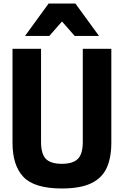

<svg xmlns="http://www.w3.org/2000/svg" viewBox="-20 -1057 703 1090"><path d="M508 -853ZM542 -853H404L332 -935L260 -853H122L256 -1037H408ZM331 13Q176 13 113.5 -52Q51 -117 51 -247V-780H213V-252Q213 -183 240.5 -155Q268 -127 331 -127Q394 -127 422 -155Q450 -183 450 -252V-780H612V-247Q612 -160 585 -102.5Q558 -45 496.5 -16Q435 13 331 13Z"/></svg>

Font: Tanohe Sans
Style: Bold
Weight: 700
Designer: Village Type and Design LLC & Cristiano Sobral
Foundry: Cooper Hewitt Smithsonian Design Museum
Version: Version 1.00;September 29, 2021;FontCreator 13.0.0.2655 64-b